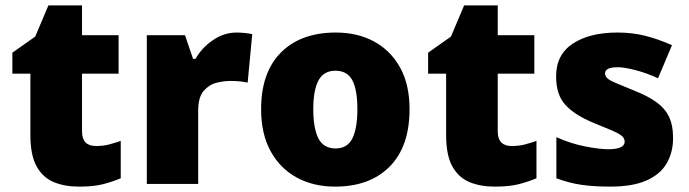

<svg xmlns="http://www.w3.org/2000/svg" viewBox="-20 -777 2563 714"><path d="M337 -234Q363 -234 384.5 -239.5Q406 -245 429 -253V-114Q398 -101 363 -92Q328 -83 274 -83Q220 -83 179.5 -100Q139 -117 116 -158.5Q93 -200 93 -275V-503H26V-581L111 -641L160 -757H285V-646H421V-503H285V-288Q285 -234 337 -234Z M860 -656Q876 -656 893 -654Q910 -652 918 -650L901 -470Q891 -472 876.5 -474Q862 -476 836 -476Q812 -476 784.5 -469Q757 -462 737 -438.5Q717 -415 717 -365V-93H526V-646H668L698 -558H707Q730 -599 771.5 -627.5Q813 -656 860 -656Z M1503 -371Q1503 -232 1429 -157.5Q1355 -83 1226 -83Q1146 -83 1084 -116.5Q1022 -150 986.5 -214.5Q951 -279 951 -371Q951 -508 1025 -582Q1099 -656 1229 -656Q1309 -656 1370.5 -623Q1432 -590 1467.5 -526.5Q1503 -463 1503 -371ZM1145 -371Q1145 -300 1164 -262.5Q1183 -225 1228 -225Q1272 -225 1290.5 -262.5Q1309 -300 1309 -371Q1309 -442 1290.5 -478Q1272 -514 1227 -514Q1184 -514 1164.5 -478Q1145 -442 1145 -371Z M1883 -234Q1909 -234 1930.5 -239.5Q1952 -245 1975 -253V-114Q1944 -101 1909 -92Q1874 -83 1820 -83Q1766 -83 1725.5 -100Q1685 -117 1662 -158.5Q1639 -200 1639 -275V-503H1572V-581L1657 -641L1706 -757H1831V-646H1967V-503H1831V-288Q1831 -234 1883 -234Z M2483 -263Q2483 -211 2459.5 -170Q2436 -129 2384.5 -106Q2333 -83 2249 -83Q2190 -83 2143.5 -89.5Q2097 -96 2049 -114V-267Q2102 -243 2156 -232.5Q2210 -222 2241 -222Q2303 -222 2303 -250Q2303 -262 2293 -271Q2283 -280 2257.5 -291Q2232 -302 2185 -321Q2116 -350 2082 -387.5Q2048 -425 2048 -493Q2048 -574 2110.5 -615Q2173 -656 2276 -656Q2331 -656 2379 -644Q2427 -632 2479 -609L2427 -486Q2386 -505 2344 -516Q2302 -527 2277 -527Q2230 -527 2230 -504Q2230 -494 2238.5 -486Q2247 -478 2271 -468Q2295 -458 2341 -439Q2389 -420 2420.5 -397.5Q2452 -375 2467.5 -343.5Q2483 -312 2483 -263Z"/></svg>

Font: Noto Sans Kannada UI Black
Style: Regular
Weight: 900
Designer: Jelle Bosma - Monotype Design Team
Foundry: Monotype Imaging Inc.
Version: Version 2.005; ttfautohint (v1.8.4.7-5d5b)